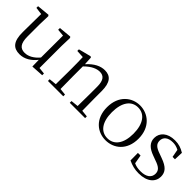

<svg xmlns="http://www.w3.org/2000/svg" viewBox="127 -1310 2108 2108"><g transform="rotate(45 1180.5 -256.0)"><path d="M458 9 602 0V-27L525 -35V-379L529 -506L519 -518L373 -504V-477L456 -469L455 -128C407 -71 350 -37 291 -37C224 -37 187 -76 187 -187V-379L191 -506L181 -518L34 -504V-478L119 -467L116 -185C115 -37 167 14 262 14C340 14 405 -29 456 -93Z M1115 0H1268V-27L1189 -35L1187 -227V-338C1187 -474 1137 -526 1051 -526C985 -526 917 -494 848 -417L843 -515L830 -523L686 -486V-461L776 -456C778 -406 779 -353 779 -285V-227L777 -36L691 -27V0H929V-27L851 -35L849 -227V-384C919 -455 979 -475 1022 -475C1082 -475 1118 -440 1118 -339V-227L1116 -36L1030 -27V0Z M1597 14C1724 14 1843 -74 1843 -255C1843 -435 1722 -526 1597 -526C1473 -526 1353 -435 1353 -255C1353 -75 1471 14 1597 14ZM1597 -16C1494 -16 1430 -101 1430 -254C1430 -407 1494 -495 1597 -495C1700 -495 1765 -407 1765 -254C1765 -101 1700 -16 1597 -16Z M2112 14C2245 14 2312 -53 2312 -135C2312 -204 2274 -248 2173 -284L2124 -302C2052 -326 2021 -353 2021 -403C2021 -456 2060 -494 2138 -494C2170 -494 2200 -487 2231 -470L2248 -378H2285L2289 -482C2240 -512 2198 -526 2139 -526C2023 -526 1958 -463 1958 -382C1958 -309 2008 -267 2088 -238L2139 -219C2221 -192 2247 -164 2247 -115C2247 -57 2201 -17 2111 -17C2068 -17 2036 -24 2007 -38L1989 -140H1948L1949 -24C2003 1 2049 14 2112 14Z"/></g></svg>

Font: Noto Serif CJK KR Light
Style: Regular
Weight: 300
Designer: Ryoko NISHIZUKA 西塚涼子 (kana & ideographs); Frank Grießhammer (Latin, Greek & Cyrillic); Wenlong ZHANG 张文龙 (bopomofo); San
Foundry: Adobe
Version: Version 2.001;hotconv 1.1.0;makeotfexe 2.6.0